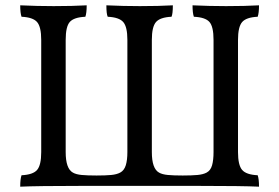

<svg xmlns="http://www.w3.org/2000/svg" viewBox="-20 -699 1050 722"><path d="M61 -40Q104 -42 119.5 -60Q135 -78 135 -127V-549Q135 -598 119.5 -616Q104 -634 61 -636Q56 -650 56 -679Q120 -676 182 -676Q253 -676 306 -679Q306 -650 301 -636Q258 -634 242.5 -616.5Q227 -599 227 -549V-127Q227 -65 254 -50Q266 -43 287.5 -41Q309 -39 343 -39Q377 -39 398 -41Q419 -43 432 -50Q447 -58 453 -77.5Q459 -97 459 -127V-549Q459 -598 443.5 -616Q428 -634 385 -636Q380 -647 380 -679Q444 -676 506 -676Q578 -676 630 -679Q630 -647 625 -636Q582 -634 566.5 -616Q551 -598 551 -549V-127Q551 -65 578 -50Q590 -43 611.5 -41Q633 -39 667 -39Q701 -39 722.5 -41Q744 -43 757 -50Q772 -58 777.5 -77.5Q783 -97 783 -127V-549Q783 -599 767.5 -616.5Q752 -634 709 -636Q704 -650 704 -679Q769 -676 830 -676Q902 -676 954 -679Q954 -650 949 -636Q906 -634 890.5 -616Q875 -598 875 -549V-127Q875 -78 890.5 -60Q906 -42 949 -40Q954 -26 954 3Q894 0 723 0H287Q119 0 56 3Q56 -26 61 -40Z"/></svg>

Font: Vollkorn SC
Style: Regular
Weight: 400
Designer: Friedrich Althausen
Foundry: Friedrich Althausen
Version: Version 4.015